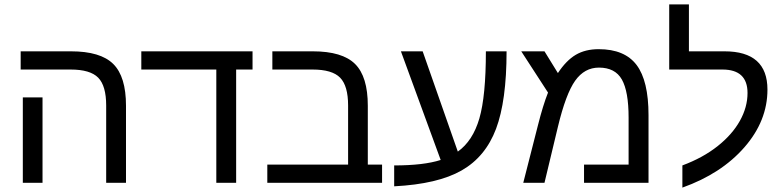

<svg xmlns="http://www.w3.org/2000/svg" viewBox="-20 -833 3565 875"><path d="M173.8 0H84V-389.2H173.8ZM554.2 0H463.9V-352.1Q463.9 -441.9 427.5 -479Q391.1 -516.1 301.8 -516.1H74.2V-599.1H303.2Q438 -599.1 496.1 -541.5Q554.2 -483.9 554.2 -351.1Z M1056.2 0H965.8V-516.1H624V-599.1H1130.9V-516.1H1056.2Z M1221.2 -516.1V-599.1H1405.3Q1540 -599.1 1598.1 -541.5Q1656.2 -483.9 1656.2 -351.1V-83H1721.2V0H1198.2V-83H1566.4V-352.1Q1566.4 -441.9 1530 -479Q1493.7 -516.1 1404.3 -516.1Z M1776.4 -79.1Q1911.1 -79.1 1988.3 -104L1807.1 -599.1H1906.2L2066.4 -142.1Q2134.8 -190.9 2164.6 -293.2Q2194.3 -395.5 2194.3 -599.1H2288.6Q2288.6 -373 2240.5 -245.6Q2192.4 -118.2 2083.7 -56.2Q1975.1 5.9 1776.4 16.1Z M2708.5 -608.9Q2826.7 -608.9 2881.1 -536.9Q2935.5 -464.8 2935.5 -308.1V0H2641.6V-83H2844.7V-296.9Q2844.7 -416.5 2814 -470.7Q2783.2 -524.9 2709.5 -524.9Q2643.6 -524.9 2601.1 -465.1Q2558.6 -405.3 2522.5 -254.9L2461.4 0H2364.7L2431.6 -262.2Q2454.6 -353.5 2477.5 -411.1L2355.5 -599.1H2461.4L2522.5 -500Q2560.5 -557.6 2604 -583.3Q2647.5 -608.9 2708.5 -608.9Z M3089.8 -79.1Q3183.1 -113.8 3250 -166.7Q3316.9 -219.7 3351.8 -282.2Q3386.7 -344.7 3386.7 -409.2Q3386.7 -516.1 3272.5 -516.1H3029.8V-813H3119.6V-599.1H3281.7Q3477.5 -599.1 3477.5 -424.8Q3477.5 -282.2 3372.6 -161.9Q3267.6 -41.5 3089.8 22Z"/></svg>

Font: Arial
Style: Regular
Weight: 400
Designer: Steve Matteson
Foundry: Ascender Corporation
Version: Version 2.00.3